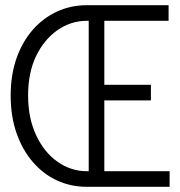

<svg xmlns="http://www.w3.org/2000/svg" viewBox="-20 -718 690 738"><path d="M381 -332V-60H632V0H313Q252 0 199 -24.5Q146 -49 106 -95.5Q66 -142 43.5 -206.5Q21 -271 21 -351Q21 -430 43.5 -494Q66 -558 106 -603.5Q146 -649 199 -673.5Q252 -698 313 -698H628V-638H381V-392H560V-332ZM313 -60H321V-638H313Q253 -638 201.5 -602.5Q150 -567 119 -503Q88 -439 88 -351Q88 -264 119 -198Q150 -132 201.5 -96Q253 -60 313 -60Z"/></svg>

Font: Azeret Mono Thin ExtraLight
Style: Regular
Weight: 250
Version: Version 1.002